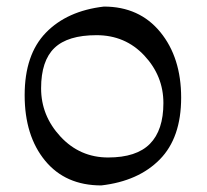

<svg xmlns="http://www.w3.org/2000/svg" viewBox="-20 -544 631 584"><path d="M288 20Q179 20 117 -55.5Q55 -131 55 -254.5Q55 -378 119.5 -444.5Q184 -511 296 -524Q404 -524 467.5 -446.5Q531 -369 531 -247Q531 -125 466 -59Q401 7 288 20ZM273.5 -437Q186 -437 145.5 -398Q105 -359 105 -275.5Q105 -192 164 -128.5Q223 -65 309 -65Q395 -65 436 -106.5Q477 -148 477 -230.5Q477 -313 419 -375Q361 -437 273.5 -437Z"/></svg>

Font: Rosarivo
Style: Regular
Weight: 400
Designer: Pablo Ugerman
Foundry: Pablo Ugerman
Version: Version 1.003